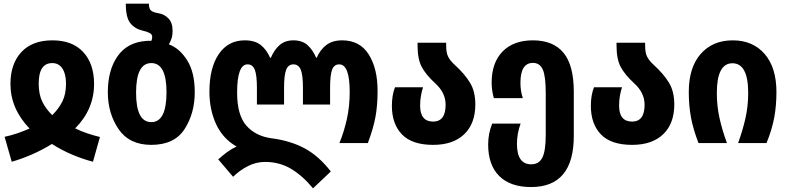

<svg xmlns="http://www.w3.org/2000/svg" viewBox="-20 -780 4295 1047"><path d="M44 102Q97 87 153.5 62.5Q210 38 263 5Q318 40 375.5 64Q433 88 487 102L525 -33Q495 -40 458.5 -52Q422 -64 390 -80Q493 -184 493 -322Q493 -432 434 -496Q375 -560 266 -560Q156 -560 96.5 -496Q37 -432 37 -322Q37 -188 141 -79Q68 -47 5 -34ZM265 -152Q230 -186 210.5 -226Q191 -266 191 -324Q191 -436 265 -436Q301 -436 320.5 -406Q340 -376 340 -324Q340 -267 320.5 -227.5Q301 -188 265 -152Z M805 10Q931 10 986.5 -76Q1042 -162 1042 -277Q1042 -386 1000.5 -451.5Q959 -517 901 -538Q909 -552 915 -569Q921 -586 921 -614Q921 -656 898.5 -679.5Q876 -703 843 -708Q815 -713 803.5 -722.5Q792 -732 792 -760H666Q666 -683 691.5 -652.5Q717 -622 758 -613Q780 -608 795 -600.5Q810 -593 810 -579Q810 -567 805 -557Q792 -558 779 -557Q675 -550 621.5 -474Q568 -398 568 -277Q568 -162 626.5 -76Q685 10 805 10ZM805 -114Q722 -114 722 -275Q722 -436 805 -436Q888 -436 888 -277Q888 -114 805 -114Z M1687 247 1784 155Q1717 69 1639.5 28Q1562 -13 1460 -26Q1373 -38 1323 -95.5Q1273 -153 1273 -275Q1273 -429 1330 -429Q1358 -429 1369.5 -399.5Q1381 -370 1381 -301V-210H1529V-301Q1529 -370 1540.5 -399.5Q1552 -429 1580 -429Q1608 -429 1620 -400Q1632 -371 1632 -301V-210H1780V-301Q1780 -371 1791 -400Q1802 -429 1830 -429Q1887 -429 1887 -278Q1887 -200 1871.5 -130.5Q1856 -61 1831 0H1986Q2016 -80 2027.5 -142.5Q2039 -205 2039 -284Q2039 -407 1990.5 -483.5Q1942 -560 1846 -560Q1793 -560 1759.5 -534.5Q1726 -509 1707 -465H1704Q1686 -508 1657 -534Q1628 -560 1580 -560Q1534 -560 1504.5 -534Q1475 -508 1457 -465H1453Q1434 -509 1402 -534.5Q1370 -560 1315 -560Q1224 -560 1173 -485Q1122 -410 1122 -280Q1122 -182 1158.5 -103Q1195 -24 1270 19Q1242 32 1216.5 51Q1191 70 1170 89L1251 184Q1288 148 1332.5 125.5Q1377 103 1425 103Q1504 103 1567 140.5Q1630 178 1687 247Z M2342 10Q2451 10 2511.5 -48Q2572 -106 2572 -211Q2572 -281 2543 -329Q2514 -377 2459 -427Q2434 -450 2423.5 -471.5Q2413 -493 2413 -531V-547H2257V-532Q2257 -458 2279.5 -415.5Q2302 -373 2352 -327Q2410 -275 2410 -209Q2410 -117 2342 -117Q2271 -117 2271 -204Q2271 -232 2275.5 -258Q2280 -284 2287 -304H2134Q2117 -261 2117 -203Q2117 -104 2172 -47Q2227 10 2342 10Z M2876 240Q3109 240 3109 -39V-279Q3109 -424 3053 -492Q2997 -560 2886 -560Q2780 -560 2720.5 -499Q2661 -438 2661 -329Q2661 -305 2664.5 -284Q2668 -263 2673 -245H2831Q2818 -284 2818 -328Q2818 -437 2886 -437Q2924 -437 2940 -400.5Q2956 -364 2956 -272V-45Q2956 43 2937.5 79.5Q2919 116 2877 116Q2799 116 2799 5Q2799 -52 2819 -106H2664Q2642 -52 2642 8Q2642 120 2702.5 180Q2763 240 2876 240Z M3427 10Q3536 10 3596.5 -48Q3657 -106 3657 -211Q3657 -281 3628 -329Q3599 -377 3544 -427Q3519 -450 3508.5 -471.5Q3498 -493 3498 -531V-547H3342V-532Q3342 -458 3364.5 -415.5Q3387 -373 3437 -327Q3495 -275 3495 -209Q3495 -117 3427 -117Q3356 -117 3356 -204Q3356 -232 3360.5 -258Q3365 -284 3372 -304H3219Q3202 -261 3202 -203Q3202 -104 3257 -47Q3312 10 3427 10Z M3789 0H3944Q3918 -71 3903.5 -136.5Q3889 -202 3889 -273Q3889 -435 3974 -435Q4060 -435 4060 -273Q4060 -201 4045 -135Q4030 -69 4005 0H4160Q4190 -74 4202 -139Q4214 -204 4214 -278Q4214 -412 4149.5 -486Q4085 -560 3976 -560Q3866 -560 3801 -486Q3736 -412 3736 -278Q3736 -204 3748 -139.5Q3760 -75 3789 0Z"/></svg>

Font: Noto Sans Georgian Condensed Extra
Style: Regular
Weight: 800
Width: 3
Designer: Monotype Design Team
Foundry: Monotype Imaging Inc.
Version: Version 1.901